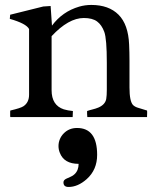

<svg xmlns="http://www.w3.org/2000/svg" viewBox="-20 -472 626 774"><path d="M317.9 -399.4Q256.3 -399.4 188 -326.2V-108.4Q188 -47.4 237.3 -31.2Q253.4 -26.4 273.9 -24.4L272.9 0H21.5Q21 -1.5 21 -4.9V-21.5Q21 -23.9 21.5 -26.4Q63 -36.1 74.2 -43.5Q97.2 -58.6 97.2 -90.3V-355Q85.9 -377 19.5 -396L21 -412.6L154.3 -445.8L184.1 -447.8L189.5 -368.7Q231.4 -425.3 299.3 -445.3Q322.8 -452.1 348.1 -452.1Q418.5 -452.1 457.8 -412.8Q497.1 -373.5 500.5 -292.5Q502 -260.7 502 -228.5V-119.6Q502 -63 516.6 -48.3Q524.9 -40.5 538.6 -36.9Q552.2 -33.2 572.8 -26.4Q573.2 -23.9 573.2 -21.5V-15.6L572.8 -4.9V0H332Q331.1 -5.4 331.1 -12.7V-24.4Q340.3 -27.8 352.8 -30.8Q365.2 -33.7 377 -38.6Q403.8 -50.3 408.2 -72.8Q410.6 -86.4 410.6 -110.4V-219.2Q410.6 -315.4 400.4 -343.5Q390.1 -371.6 371.3 -385.5Q352.5 -399.4 317.9 -399.4ZM256.3 281.7Q235.8 281.7 235.8 263.2Q235.8 253.9 247.1 248.5Q258.3 243.2 266.4 239.7Q274.4 236.3 280.8 230Q296.9 214.8 296.9 188.5Q238.3 188.5 221.2 144Q215.8 130.9 215.8 116.7Q215.8 102.5 221.2 89.4Q226.6 76.2 236.3 66.4Q257.8 43.9 290.5 43.9Q371.6 43.9 371.6 152.3Q371.6 212.4 329.6 250Q293.9 281.7 256.3 281.7Z"/></svg>

Font: RadleyRegular
Style: Regular
Weight: 400
Designer: vernon adams
Foundry: vernon adams
Version: Version 1.000;PS 001.001;hotconv 1.0.56